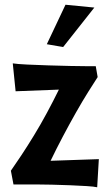

<svg xmlns="http://www.w3.org/2000/svg" viewBox="-20 -780 468 812"><path d="M393 -454Q378 -431 353.5 -392Q329 -353 301.5 -304.5Q274 -256 246 -203Q218 -150 194 -100L398 -107L391 12Q378 9 347 7Q316 5 277.5 3.5Q239 2 199 1Q159 0 129 0H37L26 -58Q45 -85 70.5 -123.5Q96 -162 123.5 -207Q151 -252 178 -302Q205 -352 229 -401L46 -394L34 -512Q53 -509 94.5 -507Q136 -505 184 -503.5Q232 -502 278 -501Q324 -500 352 -500H385ZM379 -748 247 -581 178 -593 257 -760Z"/></svg>

Font: CantoraOne
Style: Regular
Weight: 400
Designer: Pablo Impallari, Rodrigo Fuenzalida
Foundry: Pablo Impallari
Version: Version 1.001; ttfautohint (v0.8) -G 200 -r 50